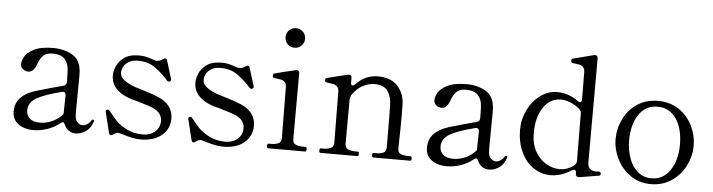

<svg xmlns="http://www.w3.org/2000/svg" viewBox="-46 -938 4294 1156"><g transform="rotate(5 2100.5 -360.5)"><path d="M539 -73 538 -67Q523 -24 493 -6Q463 12 436 12Q411 12 393 -1Q375 -14 365 -37Q359 -49 353 -49Q349 -49 341 -43Q307 -15 264.5 -0.5Q222 14 181 14Q123 14 87.5 -13Q52 -40 52 -87Q52 -124 68 -151Q84 -178 120 -199Q142 -212 175.5 -222.5Q209 -233 268 -249Q321 -263 338 -268Q356 -273 356 -291V-316Q356 -364 351 -387Q346 -410 331 -428Q309 -455 256 -455Q219 -455 200 -437Q181 -419 168 -382Q151 -334 119 -334Q101 -334 86.5 -345.5Q72 -357 72 -376Q72 -395 85.5 -420.5Q99 -446 140.5 -467.5Q182 -489 259 -489Q304 -489 344.5 -473.5Q385 -458 402 -435Q417 -414 422.5 -391.5Q428 -369 428 -338Q428 -291 427 -255L426 -110Q426 -69 441.5 -55Q457 -41 472 -41Q485 -41 499.5 -49.5Q514 -58 524 -75Q527 -80 531 -80Q539 -80 539 -73ZM343 -87Q353 -98 353 -100V-101L355 -211Q355 -223 348.5 -228Q342 -233 331 -230Q228 -204 180.5 -176.5Q133 -149 133 -101Q133 -73 152.5 -53.5Q172 -34 217 -34Q249 -34 282.5 -47.5Q316 -61 343 -87Z M648 4Q638 4 635 -10L605 -132L604 -137Q604 -143 612 -147Q614 -148 617 -148Q624 -148 629 -140Q653 -109 676 -84.5Q699 -60 741.5 -38.5Q784 -17 839 -17Q884 -17 912.5 -42.5Q941 -68 941 -107Q941 -130 928 -149Q915 -168 891 -179Q866 -191 790 -213Q751 -222 727 -232Q628 -273 628 -356Q628 -378 639.5 -408.5Q651 -439 683.5 -464Q716 -489 775 -489Q807 -489 830.5 -481.5Q854 -474 858 -473Q877 -466 883 -466Q902 -466 920 -479Q929 -485 934 -485Q942 -485 946 -473L979 -366Q979 -365 980 -360.5Q981 -356 978 -353L973 -349Q971 -348 967 -348Q961 -348 956 -353Q920 -394 877 -425.5Q834 -457 771 -457Q738 -457 716.5 -444Q695 -431 685.5 -413Q676 -395 676 -379Q676 -357 690.5 -341.5Q705 -326 738 -310Q759 -299 819 -282Q884 -262 914 -249Q1002 -209 1002 -128Q1002 -65 955 -25.5Q908 14 827 14Q784 14 719 -7Q695 -14 690 -14Q678 -14 662 -3Q655 4 648 4Z M1147 4Q1137 4 1134 -10L1104 -132L1103 -137Q1103 -143 1111 -147Q1113 -148 1116 -148Q1123 -148 1128 -140Q1152 -109 1175 -84.5Q1198 -60 1240.5 -38.5Q1283 -17 1338 -17Q1383 -17 1411.5 -42.5Q1440 -68 1440 -107Q1440 -130 1427 -149Q1414 -168 1390 -179Q1365 -191 1289 -213Q1250 -222 1226 -232Q1127 -273 1127 -356Q1127 -378 1138.5 -408.5Q1150 -439 1182.5 -464Q1215 -489 1274 -489Q1306 -489 1329.5 -481.5Q1353 -474 1357 -473Q1376 -466 1382 -466Q1401 -466 1419 -479Q1428 -485 1433 -485Q1441 -485 1445 -473L1478 -366Q1478 -365 1479 -360.5Q1480 -356 1477 -353L1472 -349Q1470 -348 1466 -348Q1460 -348 1455 -353Q1419 -394 1376 -425.5Q1333 -457 1270 -457Q1237 -457 1215.5 -444Q1194 -431 1184.5 -413Q1175 -395 1175 -379Q1175 -357 1189.5 -341.5Q1204 -326 1237 -310Q1258 -299 1318 -282Q1383 -262 1413 -249Q1501 -209 1501 -128Q1501 -65 1454 -25.5Q1407 14 1326 14Q1283 14 1218 -7Q1194 -14 1189 -14Q1177 -14 1161 -3Q1154 4 1147 4Z M1644 -676Q1644 -701 1661 -718Q1678 -735 1703 -735Q1728 -735 1745 -718Q1762 -701 1762 -676Q1762 -651 1745 -634Q1728 -617 1703 -617Q1678 -617 1661 -634Q1644 -651 1644 -676ZM1598 0Q1590 0 1590 -14Q1590 -28 1598 -28H1611Q1640 -28 1657.5 -36Q1675 -44 1675 -70L1672 -375Q1672 -396 1662.5 -406Q1653 -416 1640.5 -418.5Q1628 -421 1597 -425Q1591 -426 1589.5 -428Q1588 -430 1588 -437Q1588 -442 1589 -446Q1590 -450 1593 -451Q1613 -457 1650 -466Q1687 -475 1722 -483Q1724 -484 1729 -484Q1745 -484 1745 -465L1744 -70Q1744 -44 1761.5 -36Q1779 -28 1809 -28H1822Q1829 -28 1829 -14Q1829 0 1822 0Z M2456 -27Q2464 -27 2464 -13Q2464 0 2456 0H2232Q2225 0 2225 -13Q2225 -27 2232 -27H2246Q2275 -27 2292 -35Q2309 -43 2309 -69L2308 -255L2307 -319Q2307 -372 2283.5 -406.5Q2260 -441 2204 -441Q2166 -441 2130.5 -421.5Q2095 -402 2068 -362Q2061 -349 2061 -336L2060 -69Q2060 -44 2078 -35.5Q2096 -27 2125 -27H2138Q2145 -27 2145 -13Q2145 0 2138 0H1914Q1906 0 1906 -13Q1906 -27 1914 -27H1927Q1956 -27 1974 -35.5Q1992 -44 1992 -69L1989 -375Q1989 -396 1979.5 -406Q1970 -416 1956.5 -419Q1943 -422 1913 -426Q1907 -427 1905.5 -430.5Q1904 -434 1904 -442Q1904 -449 1909 -451Q1929 -457 1966 -466Q2003 -475 2038 -483Q2040 -484 2045 -484Q2061 -484 2061 -465V-438Q2061 -421 2071 -421Q2078 -421 2086 -429Q2143 -489 2218 -489Q2297 -489 2337.5 -445.5Q2378 -402 2381 -338Q2382 -320 2382 -266Q2382 -184 2379 -69Q2379 -43 2396.5 -35Q2414 -27 2443 -27Z M3037 -73 3036 -67Q3021 -24 2991 -6Q2961 12 2934 12Q2909 12 2891 -1Q2873 -14 2863 -37Q2857 -49 2851 -49Q2847 -49 2839 -43Q2805 -15 2762.5 -0.5Q2720 14 2679 14Q2621 14 2585.5 -13Q2550 -40 2550 -87Q2550 -124 2566 -151Q2582 -178 2618 -199Q2640 -212 2673.5 -222.5Q2707 -233 2766 -249Q2819 -263 2836 -268Q2854 -273 2854 -291V-316Q2854 -364 2849 -387Q2844 -410 2829 -428Q2807 -455 2754 -455Q2717 -455 2698 -437Q2679 -419 2666 -382Q2649 -334 2617 -334Q2599 -334 2584.5 -345.5Q2570 -357 2570 -376Q2570 -395 2583.5 -420.5Q2597 -446 2638.5 -467.5Q2680 -489 2757 -489Q2802 -489 2842.5 -473.5Q2883 -458 2900 -435Q2915 -414 2920.5 -391.5Q2926 -369 2926 -338Q2926 -291 2925 -255L2924 -110Q2924 -69 2939.5 -55Q2955 -41 2970 -41Q2983 -41 2997.5 -49.5Q3012 -58 3022 -75Q3025 -80 3029 -80Q3037 -80 3037 -73ZM2841 -87Q2851 -98 2851 -100V-101L2853 -211Q2853 -223 2846.5 -228Q2840 -233 2829 -230Q2726 -204 2678.5 -176.5Q2631 -149 2631 -101Q2631 -73 2650.5 -53.5Q2670 -34 2715 -34Q2747 -34 2780.5 -47.5Q2814 -61 2841 -87Z M3606 -20Q3606 -12 3600 -10Q3592 -8 3479 10H3475Q3457 10 3457 -10V-15Q3457 -23 3453.5 -27.5Q3450 -32 3445 -32Q3439 -32 3432 -28Q3370 13 3306 13Q3248 13 3200.5 -19.5Q3153 -52 3126 -111Q3099 -170 3099 -245Q3099 -308 3127 -364.5Q3155 -421 3202 -455Q3249 -489 3301 -489Q3372 -489 3430 -446Q3438 -440 3443 -440Q3455 -440 3455 -458L3454 -621Q3454 -642 3444.5 -652Q3435 -662 3421.5 -665Q3408 -668 3380 -671Q3373 -672 3371.5 -676.5Q3370 -681 3370 -688Q3370 -695 3376 -697L3504 -730L3510 -731Q3518 -731 3522.5 -725.5Q3527 -720 3527 -711L3526 -81Q3526 -58 3539.5 -45.5Q3553 -33 3579 -33L3594 -34Q3606 -34 3606 -20ZM3446 -61Q3457 -72 3457 -87L3455 -373Q3455 -388 3444 -398Q3419 -420 3388.5 -433Q3358 -446 3330 -446Q3262 -446 3222.5 -385Q3183 -324 3183 -232Q3183 -166 3209 -120Q3235 -74 3275 -51Q3315 -28 3355 -28Q3407 -28 3446 -61Z M3677 -237Q3677 -301 3705 -359Q3733 -417 3786.5 -453Q3840 -489 3912 -489Q3984 -489 4038 -453Q4092 -417 4120.5 -359Q4149 -301 4149 -237Q4149 -177 4120.5 -119Q4092 -61 4038 -23.5Q3984 14 3912 14Q3841 14 3787.5 -23.5Q3734 -61 3705.5 -119Q3677 -177 3677 -237ZM4066 -237Q4066 -335 4025 -394.5Q3984 -454 3912 -454Q3841 -454 3800 -394Q3759 -334 3759 -237Q3759 -177 3777.5 -127.5Q3796 -78 3830.5 -49.5Q3865 -21 3912 -21Q3983 -21 4024.5 -82.5Q4066 -144 4066 -237Z"/></g></svg>

Font: Shippori Mincho B1
Style: Regular
Weight: 400
Designer: FONTDASU
Foundry: FONTDASU / Google Inc. / but / Adobe
Version: Version 3.110; ttfautohint (v1.8.3)